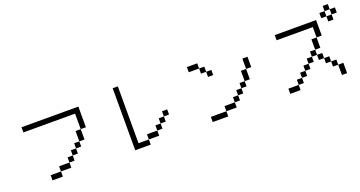

<svg xmlns="http://www.w3.org/2000/svg" viewBox="-44 -1497 4088 2182"><g transform="rotate(-20 2000.0 -406.0)"><path d="M437.5 -62.5H312.5V0H437.5ZM437.5 -62.5H562.5V-125H437.5ZM562.5 -125H625V-187.5H562.5ZM625 -187.5H687.5V-250H625ZM687.5 -250H750V-312.5H687.5ZM750 -312.5H812.5Q812.5 -312.5 812.5 -437.5H750Q750 -437.5 750 -312.5ZM812.5 -437.5H875Q875 -437.5 875 -687.5H187.5V-625H812.5Z M1812.5 -250V-312.5H1750V-250H1687.5V-187.5H1625V-125H1500V-62.5H1375V-750H1312.5Q1312.5 -750 1312.5 0H1500V-62.5H1625V-125H1687.5V-187.5H1750V-250Z M2437.5 -500V-562.5H2375V-500ZM2437.5 -62.5H2250V0H2437.5ZM2437.5 -62.5H2562.5V-125H2437.5ZM2562.5 -125H2625V-187.5H2562.5ZM2625 -187.5H2687.5V-250H2625ZM2687.5 -250H2750V-312.5H2687.5ZM2750 -312.5H2812.5Q2812.5 -312.5 2812.5 -437.5H2750Q2750 -437.5 2750 -312.5ZM2812.5 -437.5H2875Q2875 -437.5 2875 -562.5H2812.5Q2812.5 -562.5 2812.5 -437.5ZM2375 -562.5V-625H2312.5V-562.5ZM2312.5 -625V-687.5H2187.5V-625Z M4000 -687.5V-750H3937.5V-687.5H3875V-625H3937.5V-687.5ZM3312.5 -62.5H3187.5V0H3312.5ZM3312.5 -62.5H3375V-125H3312.5ZM3812.5 -125Q3812.5 -125 3812.5 0H3875Q3875 0 3875 -125ZM3375 -125H3437.5V-187.5H3375ZM3812.5 -125V-187.5H3750V-125ZM3437.5 -187.5H3500V-250H3437.5ZM3750 -187.5V-250H3687.5V-187.5ZM3500 -250H3562.5V-312.5H3500ZM3687.5 -250V-312.5H3625V-250ZM3562.5 -312.5H3625V-375H3562.5ZM3625 -375H3687.5Q3687.5 -375 3687.5 -500H3625Q3625 -500 3625 -375ZM3687.5 -500H3750V-687.5H3250V-625H3687.5Q3687.5 -625 3687.5 -500ZM3875 -687.5V-750H3812.5V-687.5ZM3875 -750H3937.5V-812.5H3875Z"/></g></svg>

Font: CalcUnifontExMono
Style: Regular
Weight: 500
Version: Version 15.0.06